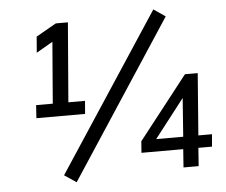

<svg xmlns="http://www.w3.org/2000/svg" viewBox="-53 -798 1041 884"><g transform="rotate(-5 467.5 -356.0)"><path d="M337 -345 332 -285H107L111 -345H188L211 -629L135 -585L141 -659L234 -712H290L260 -345ZM211 -12 687 -737 741 -700 266 25ZM901 -84H838L832 0H762L768 -84H575L579 -137L806 -427H865L843 -141H906ZM773 -141 786 -319 648 -141Z"/></g></svg>

Font: Muli
Style: Italic
Weight: 400
Italic angle: -4.541°
Designer: Vernon Adams
Foundry: Vernon Adams
Version: Version 2.001